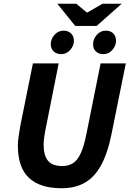

<svg xmlns="http://www.w3.org/2000/svg" viewBox="-20 -989 689 1021"><path d="M308 12Q192 12 133.5 -43.5Q75 -99 75 -215Q75 -237 79.5 -266Q84 -295 88 -320L155 -652H292L221 -295Q217 -275 214.5 -256Q212 -237 212 -219Q212 -164 234.5 -135Q257 -106 312 -106Q343 -106 367 -120.5Q391 -135 408.5 -172Q426 -209 439 -274L515 -652H649L573 -276Q552 -172 516.5 -108.5Q481 -45 429.5 -16.5Q378 12 308 12ZM304 -701Q282 -701 266 -715Q250 -729 250 -754Q250 -781 269.5 -803.5Q289 -826 319 -826Q342 -826 357.5 -811.5Q373 -797 373 -772Q373 -746 353.5 -723.5Q334 -701 304 -701ZM529 -701Q506 -701 490.5 -715Q475 -729 475 -754Q475 -781 494.5 -803.5Q514 -826 543 -826Q567 -826 582 -811.5Q597 -797 597 -772Q597 -746 577.5 -723.5Q558 -701 529 -701ZM380 -851 285 -969H386L441 -923H445L525 -969H627L494 -851Z"/></svg>

Font: Source Sans 3
Style: Bold Italic
Weight: 700
Italic angle: -11°
Designer: Paul D. Hunt
Foundry: Adobe
Version: Version 3.052;hotconv 1.1.0;makeotfexe 2.6.0